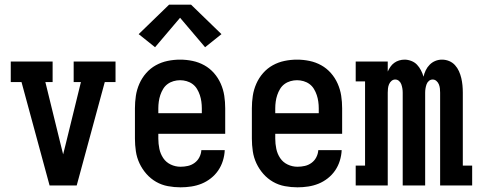

<svg xmlns="http://www.w3.org/2000/svg" viewBox="-20 -793 2040 821"><path d="M192 0 72 -442H26V-530H205V-442H174L239 -177Q242 -166 244.5 -155Q247 -144 250 -133Q253 -144 255.5 -155Q258 -166 261 -177L326 -442H295V-530H474V-442H428L308 0Z M752 8Q725 8 698 3Q671 -2 647.5 -15.5Q624 -29 606 -49.5Q588 -70 576.5 -94.5Q565 -119 561 -146Q557 -173 557 -200V-330Q557 -357 561 -383.5Q565 -410 576 -435Q587 -460 605 -480.5Q623 -501 646.5 -514Q670 -527 696.5 -532.5Q723 -538 750 -538Q777 -538 803.5 -532.5Q830 -527 853.5 -514Q877 -501 895 -480.5Q913 -460 924 -435Q935 -410 939 -383.5Q943 -357 943 -330V-221H657V-200Q657 -178 661.5 -156.5Q666 -135 678 -117Q690 -99 710 -89.5Q730 -80 752 -80Q768 -80 783.5 -83.5Q799 -87 812 -96.5Q825 -106 832.5 -120.5Q840 -135 841 -151H941Q940 -128 933 -105.5Q926 -83 913 -64Q900 -45 881.5 -30.5Q863 -16 842 -7.5Q821 1 798 4.5Q775 8 752 8ZM843 -309V-330Q843 -344 841 -358.5Q839 -373 834.5 -386.5Q830 -400 822.5 -412.5Q815 -425 803.5 -433.5Q792 -442 778 -446Q764 -450 750 -450Q736 -450 722 -446Q708 -442 696.5 -433.5Q685 -425 677.5 -412.5Q670 -400 665.5 -386.5Q661 -373 659 -358.5Q657 -344 657 -330V-309ZM643 -591 573 -647 703 -773H797L927 -647L857 -591L750 -717Z M1252 8Q1225 8 1198 3Q1171 -2 1147.5 -15.5Q1124 -29 1106 -49.5Q1088 -70 1076.5 -94.5Q1065 -119 1061 -146Q1057 -173 1057 -200V-330Q1057 -357 1061 -383.5Q1065 -410 1076 -435Q1087 -460 1105 -480.5Q1123 -501 1146.5 -514Q1170 -527 1196.5 -532.5Q1223 -538 1250 -538Q1277 -538 1303.5 -532.5Q1330 -527 1353.5 -514Q1377 -501 1395 -480.5Q1413 -460 1424 -435Q1435 -410 1439 -383.5Q1443 -357 1443 -330V-221H1157V-200Q1157 -178 1161.5 -156.5Q1166 -135 1178 -117Q1190 -99 1210 -89.5Q1230 -80 1252 -80Q1268 -80 1283.5 -83.5Q1299 -87 1312 -96.5Q1325 -106 1332.5 -120.5Q1340 -135 1341 -151H1441Q1440 -128 1433 -105.5Q1426 -83 1413 -64Q1400 -45 1381.5 -30.5Q1363 -16 1342 -7.5Q1321 1 1298 4.5Q1275 8 1252 8ZM1343 -309V-330Q1343 -344 1341 -358.5Q1339 -373 1334.5 -386.5Q1330 -400 1322.5 -412.5Q1315 -425 1303.5 -433.5Q1292 -442 1278 -446Q1264 -450 1250 -450Q1236 -450 1222 -446Q1208 -442 1196.5 -433.5Q1185 -425 1177.5 -412.5Q1170 -400 1165.5 -386.5Q1161 -373 1159 -358.5Q1157 -344 1157 -330V-309Z M1501 0V-85H1541V-445H1501V-530H1638V-487Q1643 -498 1649.5 -507.5Q1656 -517 1665.5 -524Q1675 -531 1686.5 -534.5Q1698 -538 1710 -538Q1724 -538 1738.5 -532.5Q1753 -527 1763 -516.5Q1773 -506 1780 -492.5Q1787 -479 1791 -465Q1794 -479 1800.5 -492.5Q1807 -506 1817.5 -516.5Q1828 -527 1841.5 -532.5Q1855 -538 1870 -538Q1886 -538 1900.5 -532Q1915 -526 1925.5 -514.5Q1936 -503 1942.5 -488.5Q1949 -474 1952.5 -459Q1956 -444 1957.5 -428.5Q1959 -413 1959 -397V-85H1999V0H1862V-397Q1862 -406 1861 -415Q1860 -424 1856.5 -432.5Q1853 -441 1846 -447Q1839 -453 1830 -453Q1821 -453 1814 -447Q1807 -441 1804 -432.5Q1801 -424 1799.5 -415Q1798 -406 1798 -397V0H1702V-397Q1702 -406 1700.5 -415Q1699 -424 1696 -432.5Q1693 -441 1686 -447Q1679 -453 1670 -453Q1661 -453 1654 -447Q1647 -441 1643.5 -432.5Q1640 -424 1639 -415Q1638 -406 1638 -397V0Z"/></svg>

Font: Iosevka Slab Semibold
Style: Regular
Weight: 600
Monospace: yes
Designer: Belleve Invis
Foundry: Belleve Invis
Version: Version 11.1.1; ttfautohint (v1.8.3)